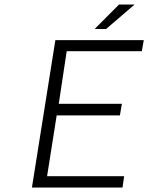

<svg xmlns="http://www.w3.org/2000/svg" viewBox="-20 -840 664 860"><path d="M403.8 -710 513.2 -819.8H583L455.1 -710ZM123 0 228 -660.2H624L615.2 -610.8H278.8L243.2 -375H525.9L517.1 -323.2H233.9L190.9 -50.8H536.1L528.8 0Z"/></svg>

Font: Office Code Pro Light Italic
Style: Regular
Weight: 300
Italic angle: -9°
Designer: Nathan Rutzky & Paul D. Hunt
Foundry: Adobe Systems Incorporated
Version: Version 1.004;PS 001.004;hotconv 1.0.70;makeotf.lib2.5.58329